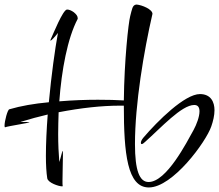

<svg xmlns="http://www.w3.org/2000/svg" viewBox="-129 -795 964 845"><path d="M526 30C631 30 778 -171 801 -239C809 -262 815 -287 815 -310C815 -346 799 -381 751 -381C684 -381 565 -263 501 -188C494 -179 491 -172 491 -166C491 -163 492 -161 495 -161C498 -161 503 -164 509 -170C580 -233 670 -333 726 -333C741 -333 749 -324 749 -305C749 -281 736 -247 723 -223C693 -169 604 6 525 6C485 6 465 -44 465 -161C465 -337 504 -569 542 -734C542 -754 496 -773 472 -775C453 -774 452 -753 444 -724C436 -693 418 -529 416 -353C384 -355 346 -356 302 -356C249 -356 191 -354 132 -349C142 -486 168 -627 213 -712V-715C213 -724 207 -732 196 -741C185 -749 175 -753 166 -753C148 -753 104 -643 93 -619V-616C97 -616 111 -631 126 -650C113 -579 97 -464 86 -345C21 -339 -37 -329 -88 -314C-96 -312 -109 -262 -109 -242C-109 -237 -108 -235 -107 -235H-106C-94 -240 1 -254 1 -257C1 -257 -5 -258 -12 -258H-38C-38 -258 -38 -259 -37 -259C2 -271 42 -282 81 -291C76 -226 73 -162 73 -109C73 -69 75 -36 79 -10C83 10 130 25 143 25C146 25 147 25 147 24C146 21 146 12 146 1C146 -32 148 -90 148 -115C148 -126 147 -131 146 -131C145 -131 139 -102 132 -82C129 -118 127 -161 127 -205C127 -236 128 -268 129 -301C228 -320 318 -330 399 -330H416C416 -120 431 30 526 30Z"/></svg>

Font: Comforter
Style: Regular
Weight: 400
Designer: Robert E. Leuschke
Foundry: Robert E. Leuschke
Version: Version 1.013; ttfautohint (v1.8.3)